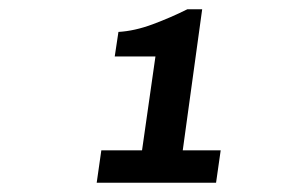

<svg xmlns="http://www.w3.org/2000/svg" viewBox="-20 -817 640 415"><path d="M189 -422 199 -492H287L316 -695H228L236 -748Q271 -750 310 -764.5Q349 -779 385 -797H417L375 -492H457L447 -422Z"/></svg>

Font: Chivo Mono
Style: Bold Italic
Weight: 700
Italic angle: -8.05°
Monospace: yes
Version: Version 1.008